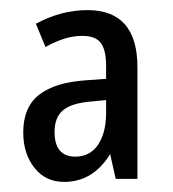

<svg xmlns="http://www.w3.org/2000/svg" viewBox="-20 -742 342 380"><path d="M153 -722Q252 -722 252 -609V-388H209L198 -437Q164 -382 107 -382Q70 -382 48 -410Q26 -438 26 -480Q26 -530 57.5 -554.5Q89 -579 149 -583L190 -586V-612Q190 -643 179.5 -657Q169 -671 143 -671Q125 -671 107.5 -665.5Q90 -660 70 -649L51 -695Q101 -722 153 -722ZM160 -541Q122 -538 105 -524Q88 -510 88 -481Q88 -432 129 -432Q158 -432 174 -455.5Q190 -479 190 -519V-544Z"/></svg>

Font: Noto Sans ExtraCondensed
Style: Regular
Weight: 400
Width: 2
Designer: Monotype Design Team
Foundry: Monotype Imaging Inc.
Version: Version 2.013; ttfautohint (v1.8.4.7-5d5b)